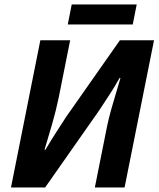

<svg xmlns="http://www.w3.org/2000/svg" viewBox="-20 -830 702 850"><path d="M28.6 0 158.6 -651.8H290.6L240.7 -401.9Q229.2 -345.2 211.2 -282.2Q193.2 -219.1 177.1 -167H181.1Q205.4 -208.2 227.8 -242.8Q250.2 -277.4 273.1 -313L510.8 -651.8H661.9L531.5 0H399.9L449.8 -249.8Q460.8 -307.5 479.1 -368.7Q497.4 -429.8 513.4 -484.8H509.4Q486.1 -443.2 463.7 -409.3Q441.3 -375.4 417.4 -338.8L179.8 0ZM280 -721.6 297.5 -810.3H585.2L567.7 -721.6Z"/></svg>

Font: Source Sans 3
Style: Italic
Weight: 200
Italic angle: -11°
Designer: Paul D. Hunt
Foundry: Adobe
Version: Version 3.046;hotconv 1.0.118;makeotfexe 2.5.65603